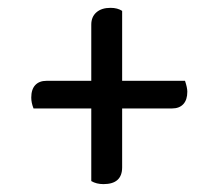

<svg xmlns="http://www.w3.org/2000/svg" viewBox="-20 -483 562 492"><path d="M454.1 -275.9Q460 -258.3 460 -248Q460 -227.1 449.7 -216.1Q439.5 -205.1 420.9 -205.1H293V-54.2Q293 -11.2 245.1 -11.2Q227.1 -11.2 213.9 -19V-205.1H65.9Q60.1 -219.7 60.1 -232.9Q60.1 -253.9 70.3 -264.9Q80.6 -275.9 99.1 -275.9H213.9V-419.9Q213.9 -439.9 227.1 -451.4Q240.2 -462.9 263.2 -462.9Q281.2 -462.9 293 -455.1V-275.9Z"/></svg>

Font: Sansita Light
Style: Regular
Weight: 300
Designer: Pablo Cosgaya
Foundry: Omnibus-Type
Version: Version 1.006;hotconv 1.0.109;makeotfexe 2.5.65596